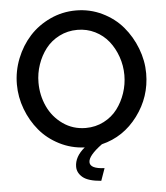

<svg xmlns="http://www.w3.org/2000/svg" viewBox="-60 -768 871 1007"><g transform="rotate(-5 376.0 -264.0)"><path d="M452.1 -3.9Q378.9 49.8 378.9 84Q378.9 119.1 455.1 122.1L432.1 187Q363.8 181.6 335.4 158Q307.1 134.3 307.1 102.1Q307.1 49.3 360.8 4.9Q290 2 228.3 -29.5Q166.5 -61 124.8 -111.1Q83 -161.1 59.1 -224.6Q35.2 -288.1 35.2 -355Q35.2 -425.3 61.3 -491Q87.4 -556.6 132.3 -606Q177.2 -655.3 241.2 -685.1Q305.2 -714.8 377 -714.8Q450.7 -714.8 515.1 -683.6Q579.6 -652.3 622.8 -601.3Q666 -550.3 690.9 -485.6Q715.8 -420.9 715.8 -354Q715.8 -230.5 641.8 -131.3Q567.9 -32.2 452.1 -3.9ZM148.9 -355Q148.9 -287.6 176 -229Q203.1 -170.4 255.9 -133.3Q308.6 -96.2 376 -96.2Q427.7 -96.2 471.2 -118.7Q514.6 -141.1 542.5 -178Q570.3 -214.8 585.7 -260.7Q601.1 -306.6 601.1 -355Q601.1 -405.3 584.7 -451.9Q568.4 -498.5 539.8 -534.4Q511.2 -570.3 468.5 -591.6Q425.8 -612.8 376 -612.8Q324.2 -612.8 280.5 -590.6Q236.8 -568.4 208.5 -531.7Q180.2 -495.1 164.6 -449.2Q148.9 -403.3 148.9 -355Z"/></g></svg>

Font: Rawline SemiBold
Style: Regular
Weight: 600
Designer: Matt McInerney, Pablo Impallari, Rodrigo Fuenzalida
Foundry: Matt McInerney, Pablo Impallari, Rodrigo Fuenzalida
Version: Version 4.020;PS 004.020;hotconv 1.0.88;makeotf.lib2.5.64775